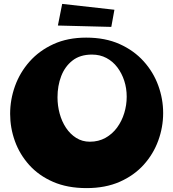

<svg xmlns="http://www.w3.org/2000/svg" viewBox="-20 -952 889 985"><path d="M424 13Q326 13 252.5 -19Q179 -51 130 -105.5Q81 -160 56.5 -228Q32 -296 32 -368Q32 -441 57 -510.5Q82 -580 131.5 -636Q181 -692 254 -725.5Q327 -759 422 -759Q520 -759 593.5 -726Q667 -693 717 -637.5Q767 -582 792 -513Q817 -444 817 -372Q817 -300 792 -231Q767 -162 717.5 -107Q668 -52 594.5 -19.5Q521 13 424 13ZM441 -225Q486 -225 521.5 -245Q557 -265 581 -298Q605 -331 617.5 -372Q630 -413 630 -456Q630 -499 617.5 -537.5Q605 -576 582 -606.5Q559 -637 526 -654.5Q493 -672 452 -672Q391 -672 352 -641.5Q313 -611 294 -561.5Q275 -512 275 -453Q275 -410 286 -369.5Q297 -329 318.5 -296.5Q340 -264 371 -244.5Q402 -225 441 -225ZM551 -814 277 -821 299 -932 567 -902Z"/></svg>

Font: Marhey
Style: Bold
Weight: 700
Designer: Nur Syamsi & Bustanul Arifin
Foundry: Namelatype
Version: Version 1.000